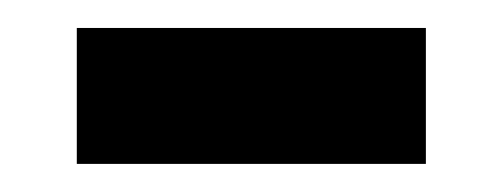

<svg xmlns="http://www.w3.org/2000/svg" viewBox="-20 -337 362 138"><path d="M35.2 -219.2V-316.9H286.1V-219.2Z"/></svg>

Font: f0_41264          
Style: Regular
Weight: 600
Foundry: Ascender Corporation
Version: Version 1.10